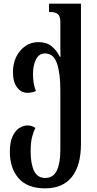

<svg xmlns="http://www.w3.org/2000/svg" viewBox="-20 -780 533 1053"><path d="M228 253Q130 253 82 197.5Q34 142 34 53Q34 -1 49 -32.5Q64 -64 86 -78Q108 -92 131 -92Q157 -92 174 -78Q164 -59 156 -29Q148 1 148 51Q148 117 166.5 156.5Q185 196 228 196Q272 196 291.5 155.5Q311 115 311 44V-286Q311 -377 292.5 -432Q274 -487 227 -487Q194 -487 177.5 -454.5Q161 -422 161 -375Q161 -349 164.5 -325.5Q168 -302 177 -281Q165 -275 153 -273Q141 -271 130 -271Q96 -271 73.5 -301Q51 -331 51 -385Q51 -431 69 -468Q87 -505 118.5 -527Q150 -549 191 -549Q236 -549 263.5 -526Q291 -503 308 -469H312Q311 -492 311 -519Q311 -546 311 -575V-657Q311 -693 296 -703.5Q281 -714 259 -714H249V-760H424V9Q424 128 374 190.5Q324 253 228 253Z"/></svg>

Font: Noto Serif Georgian ExtraCondensed SemiBold
Style: Regular
Weight: 600
Width: 2
Designer: Monotype Design Team, Akaki Razmadze
Foundry: Google LLC
Version: Version 2.003; ttfautohint (v1.8.4.7-5d5b)